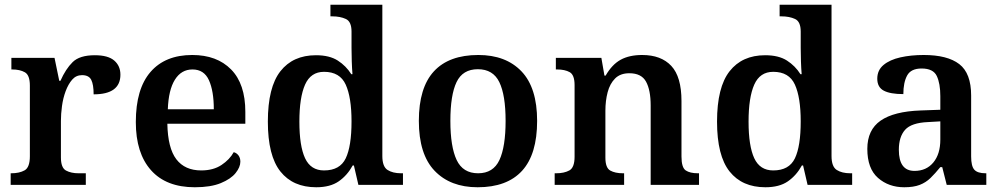

<svg xmlns="http://www.w3.org/2000/svg" viewBox="-20 -780 4218 810"><path d="M25 0V-49H28Q62 -49 84 -61.5Q106 -74 106 -121V-419Q106 -463 85 -475Q64 -487 31 -487H28V-536H210L230 -439H235Q257 -489 286.5 -518Q316 -547 380 -547Q436 -547 462 -524.5Q488 -502 488 -465Q488 -382 375 -382Q375 -423 365 -443Q355 -463 326 -463Q301 -463 284.5 -444Q268 -425 257 -395.5Q246 -366 241.5 -332.5Q237 -299 237 -270V-116Q237 -72 258.5 -60.5Q280 -49 311 -49H342V0Z M802 10Q681 10 617 -62Q553 -134 553 -265Q553 -405 615 -476.5Q677 -548 791 -548Q895 -548 955 -487Q1015 -426 1015 -308V-258H686Q688 -155 724 -108Q760 -61 829 -61Q880 -61 914.5 -84Q949 -107 966 -138Q978 -135 986 -124.5Q994 -114 994 -98Q994 -75 974 -50Q954 -25 911.5 -7.5Q869 10 802 10ZM882 -319Q882 -396 861.5 -441.5Q841 -487 792 -487Q745 -487 718 -444Q691 -401 688 -319Z M1314 10Q1216 10 1163 -56.5Q1110 -123 1110 -267Q1110 -412 1163 -479.5Q1216 -547 1313 -547Q1370 -547 1405 -524.5Q1440 -502 1462 -467H1467Q1465 -491 1464 -521.5Q1463 -552 1463 -578V-647Q1463 -689 1439 -700Q1415 -711 1382 -711H1374V-760H1593V-122Q1593 -77 1615 -63Q1637 -49 1672 -49H1680V0H1492L1473 -82H1468Q1445 -40 1409 -15Q1373 10 1314 10ZM1347 -61Q1414 -61 1438.5 -112Q1463 -163 1463 -268Q1463 -369 1438.5 -423Q1414 -477 1347 -477Q1291 -477 1267 -423Q1243 -369 1243 -267Q1243 -164 1267 -112.5Q1291 -61 1347 -61Z M1995 10Q1880 10 1813.5 -59.5Q1747 -129 1747 -270Q1747 -410 1810.5 -479Q1874 -548 1998 -548Q2114 -548 2180 -479Q2246 -410 2246 -270Q2246 -129 2182.5 -59.5Q2119 10 1995 10ZM1997 -49Q2061 -49 2087 -105Q2113 -161 2113 -270Q2113 -379 2086.5 -433.5Q2060 -488 1996 -488Q1932 -488 1906 -433.5Q1880 -379 1880 -270Q1880 -161 1906.5 -105Q1933 -49 1997 -49Z M2320 0V-49H2327Q2360 -49 2382 -61Q2404 -73 2404 -119V-421Q2404 -464 2383.5 -475.5Q2363 -487 2330 -487H2325V-536H2517L2530 -461H2535Q2562 -508 2598.5 -528Q2635 -548 2689 -548Q2769 -548 2812 -502Q2855 -456 2855 -354V-120Q2855 -73 2873 -61Q2891 -49 2924 -49H2929V0H2725V-335Q2725 -400 2705.5 -435.5Q2686 -471 2635 -471Q2597 -471 2575 -449Q2553 -427 2543.5 -391Q2534 -355 2534 -313V-115Q2534 -72 2554.5 -60.5Q2575 -49 2608 -49H2613V0Z M3209 10Q3111 10 3058 -56.5Q3005 -123 3005 -267Q3005 -412 3058 -479.5Q3111 -547 3208 -547Q3265 -547 3300 -524.5Q3335 -502 3357 -467H3362Q3360 -491 3359 -521.5Q3358 -552 3358 -578V-647Q3358 -689 3334 -700Q3310 -711 3277 -711H3269V-760H3488V-122Q3488 -77 3510 -63Q3532 -49 3567 -49H3575V0H3387L3368 -82H3363Q3340 -40 3304 -15Q3268 10 3209 10ZM3242 -61Q3309 -61 3333.5 -112Q3358 -163 3358 -268Q3358 -369 3333.5 -423Q3309 -477 3242 -477Q3186 -477 3162 -423Q3138 -369 3138 -267Q3138 -164 3162 -112.5Q3186 -61 3242 -61Z M3795 10Q3729 10 3684 -29.5Q3639 -69 3639 -152Q3639 -232 3695 -271Q3751 -310 3864 -314L3947 -317V-374Q3947 -428 3932 -459.5Q3917 -491 3868 -491Q3823 -491 3807 -461.5Q3791 -432 3791 -383Q3736 -383 3708.5 -397.5Q3681 -412 3681 -448Q3681 -484 3707.5 -506Q3734 -528 3778.5 -538Q3823 -548 3877 -548Q3977 -548 4027 -509.5Q4077 -471 4077 -377V-120Q4077 -79 4090.5 -64Q4104 -49 4138 -49H4141V0H3974L3955 -75H3947Q3925 -48 3905.5 -29Q3886 -10 3860 0Q3834 10 3795 10ZM3838 -59Q3888 -59 3917.5 -94.5Q3947 -130 3947 -191V-268L3895 -265Q3825 -262 3798.5 -232.5Q3772 -203 3772 -148Q3772 -59 3838 -59Z"/></svg>

Font: Noto Serif Telugu SemiBold
Style: Regular
Weight: 600
Designer: Jelle Bosma - Monotype Design Team
Foundry: Monotype Imaging Inc.
Version: Version 2.005; ttfautohint (v1.8.4.7-5d5b)